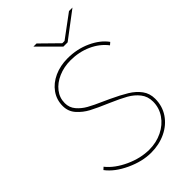

<svg xmlns="http://www.w3.org/2000/svg" viewBox="-265 -991 1096 1096"><g transform="rotate(-45 283.0 -443.0)"><path d="M14 -114 28 -127Q68 -77 140 -44Q212 -11 282 -11Q339 -11 387 -34.5Q435 -58 463 -99Q491 -140 491 -190Q491 -232 467 -262.5Q443 -293 406.5 -313.5Q370 -334 312 -359Q239 -390 201.5 -410Q164 -430 136 -461.5Q108 -493 108 -537Q108 -587 136 -626.5Q164 -666 212.5 -688Q261 -710 320 -710Q396 -710 460.5 -680.5Q525 -651 559 -604L544 -591Q508 -638 450 -664Q392 -690 324 -690Q271 -690 226 -670.5Q181 -651 154.5 -617Q128 -583 128 -540Q128 -504 150.5 -477.5Q173 -451 205 -433Q237 -415 292 -391Q310 -383 327 -375Q387 -347 425.5 -323.5Q464 -300 487.5 -268Q511 -236 511 -193Q511 -134 480 -88Q449 -42 395.5 -16.5Q342 9 277 9Q206 9 129.5 -26.5Q53 -62 14 -114ZM230 -895H255L360 -792H378L517 -895H545L385 -774H351Z"/></g></svg>

Font: Fixel Italic Variable Display Thin
Style: Italic
Weight: 100
Italic angle: -10°
Designer: AlfaBravo + MacPaw
Foundry: Kyrylo Tkachov, Marchela Mozhyna, Serhii Makarenko, Maria Weinstein, Zakhar Kryvoshyya
Version: Version 1.210;Glyphs 3.2 (3217)